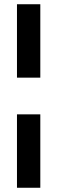

<svg xmlns="http://www.w3.org/2000/svg" viewBox="-20 -756 269 905"><path d="M60 -390H170V-736H60ZM60 129H170V-217H60Z"/></svg>

Font: LaHaus Display SemiBold
Style: Regular
Weight: 600
Designer: We are Make, BastardaType, Dalton Maag Ltd
Foundry: BastardaType, Dalton Maag Ltd
Version: Version 3.100;Glyphs 3.3 (3331)